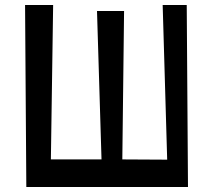

<svg xmlns="http://www.w3.org/2000/svg" viewBox="-20 -746 850 766"><path d="M192 -726 183 -110H385L367 -702H475L468 -110L647 -109L629 -726H725L730 0H85L80 -726Z"/></svg>

Font: OpenDyslexic
Style: Regular
Weight: 400
Designer: Abbie Gonzalez
Version: Version 0.920;hotconv 1.0.109;makeotfexe 2.5.65596